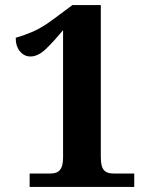

<svg xmlns="http://www.w3.org/2000/svg" viewBox="-20 -738 599 758"><path d="M97 0V-53H179Q196 -53 207 -59Q218 -65 223.5 -79Q229 -93 229 -118V-619Q191 -573 160.5 -544Q130 -515 100 -515Q76 -515 59 -535Q42 -555 42 -589Q72 -597 109.5 -613Q147 -629 196 -666L266 -718H378V-118Q378 -97 382 -82.5Q386 -68 397 -60.5Q408 -53 429 -53H510V0Z"/></svg>

Font: Noto Serif Bengali Black
Style: Regular
Weight: 900
Version: Version 2.003